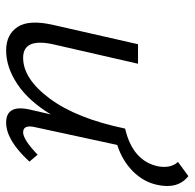

<svg xmlns="http://www.w3.org/2000/svg" viewBox="-24 -590 619 610"><g transform="rotate(90 285.0 -284.5)"><path d="M539 -574Q581 -541 567 -476Q558 -432 524 -398Q490 -364 440 -348L384 -89Q374 -49 400 -49Q423 -49 471 -95L493 -69Q425 5 369 5Q310 5 328 -72L343 -137Q300 -66 246.5 -30.5Q193 5 140 5Q89 5 65 -31.5Q41 -68 59 -146L120 -414H182L122 -152Q97 -49 163 -49Q230 -49 293 -134Q356 -219 388 -373Q491 -397 508 -478Q515 -518 494 -541Z"/></g></svg>

Font: EauTest
Style: Italic
Weight: 400
Italic angle: -12°
Designer: Christian Thalmann (Catharsis Fonts)
Version: Version 0.001;PS 000.001;hotconv 1.0.88;makeotf.lib2.5.64775